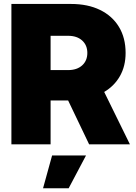

<svg xmlns="http://www.w3.org/2000/svg" viewBox="-20 -748 706 995"><path d="M39.1 0V-727.5H348.1Q435.1 -727.5 498.5 -696.5Q562 -665.5 596.4 -608.6Q630.9 -551.8 630.9 -473.6Q630.9 -405.8 601.8 -354.2Q572.8 -302.7 520 -271.5L653.3 0H441.9L333 -227.5H242.2V0ZM242.2 -384.8H333Q378.9 -384.8 405.8 -409.2Q432.6 -433.6 432.6 -473.6Q432.6 -513.7 405.8 -538.1Q378.9 -562.5 333 -562.5H242.2ZM203.1 227.5 250 57.6H425.8L335.9 227.5Z"/></svg>

Font: Inter Display Black
Style: Regular
Weight: 900
Designer: Rasmus Andersson
Foundry: rsms
Version: Version 4.000;git-a52131595